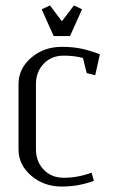

<svg xmlns="http://www.w3.org/2000/svg" viewBox="-20 -684 444 704"><path d="M47.9 -136.2V-376Q47.9 -432.1 94.2 -472.2Q140.6 -512.2 206.1 -512.2Q245.6 -512.2 275.9 -506.1Q306.2 -500 346.2 -484.9L329.1 -408.2L297.9 -416L284.2 -471.2Q253.4 -480 213.9 -480Q168.5 -480 140.1 -450.2Q111.8 -420.4 111.8 -376V-136.2Q111.8 -91.8 140.1 -62Q168.5 -32.2 213.9 -32.2Q265.1 -32.2 315.9 -50.8L324.2 -21Q268.6 0 206.1 0Q140.6 0 94.2 -40Q47.9 -80.1 47.9 -136.2ZM132.8 -649.9 163.1 -664.1 207 -606 251 -664.1 280.8 -649.9 236.8 -551.8H176.8Z"/></svg>

Font: Gawaa
Style: Regular
Weight: 400
Designer: T. Christopher White
Version: Version 1.0